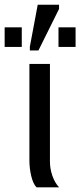

<svg xmlns="http://www.w3.org/2000/svg" viewBox="-59 -802 344 822"><path d="M97.2 0Q82.5 -15.6 74.7 -48.6Q66.9 -81.5 66.9 -115.2V-528.3H154.8V-110.8Q154.8 -79.1 165.3 -49.3Q175.8 -19.5 193.8 0ZM193.8 -763.7 105.5 -585.9H68.8V-602.1L102.5 -781.7H193.8ZM34.2 -685.1V-601.1H-39.1V-685.1ZM264.6 -685.1V-601.1H191.4V-685.1Z"/></svg>

Font: Arimo
Style: Regular
Weight: 400
Designer: Steve Matteson
Foundry: Monotype Imaging Inc.
Version: Version 1.33